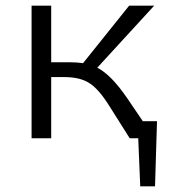

<svg xmlns="http://www.w3.org/2000/svg" viewBox="-20 -486 603 675"><path d="M482 -60H532L525 169H473L466 0H436L364 -114Q327 -173 294 -194Q261 -215 206 -215H160V0H91V-466H160V-267H228Q251 -267 272 -264L434 -466H522L322 -248Q371 -223 427 -141Z"/></svg>

Font: EauTestSC
Style: Regular
Weight: 400
Designer: Christian Thalmann (Catharsis Fonts)
Version: Version 0.001;PS 000.001;hotconv 1.0.88;makeotf.lib2.5.64775